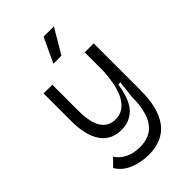

<svg xmlns="http://www.w3.org/2000/svg" viewBox="-269 -848 1119 1119"><g transform="rotate(-45 290.5 -288.5)"><path d="M266 172Q204 172 148.5 149.5Q93 127 64 79L111 32Q132 66 171.5 85Q211 104 262 104Q348 104 391 45.5Q434 -13 435 -136L447 -244H430Q412 -131 367.5 -87Q323 -43 257 -43Q173 -43 129 -106Q85 -169 85 -288V-515H157V-302Q157 -204 187 -157.5Q217 -111 276 -111Q340 -111 378.5 -172.5Q417 -234 424 -363V-515H498V-131Q498 172 266 172ZM314 -597H248L319 -749H404Z"/></g></svg>

Font: Bricolage Grotesque 12pt Light
Style: Regular
Weight: 300
Designer: Mathieu Triay
Foundry: Atelier Triay
Version: Version 1.001; ttfautohint (v1.8.4.7-5d5b);gftools[0.9.33.de